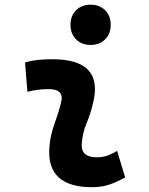

<svg xmlns="http://www.w3.org/2000/svg" viewBox="-20 -776 626 806"><path d="M471.7 -142.6 505.4 -31.2Q475.6 -14.2 442.4 -2.2Q409.2 9.8 366.2 9.8Q176.8 9.8 187 -153.3Q190.4 -205.6 208 -253.9Q225.6 -302.2 236.3 -345.2Q251.5 -401.9 184.6 -401.9Q138.2 -401.9 95.2 -390.6L85 -513.7Q113.8 -522 142.6 -524.7Q171.4 -527.3 200.2 -527.3Q415.5 -527.3 371.1 -345.2Q359.9 -297.4 343.3 -258.3Q326.7 -219.2 323.2 -172.4Q319.3 -115.7 385.3 -115.7Q409.7 -115.7 428 -121.8Q446.3 -127.9 471.7 -142.6ZM360.4 -587.4Q322.8 -587.4 299.3 -610.8Q275.9 -634.3 275.9 -671.9Q275.9 -709.5 299.3 -732.9Q322.8 -756.3 360.4 -756.3Q397.9 -756.3 421.4 -732.9Q444.8 -709.5 444.8 -671.9Q444.8 -634.3 421.4 -610.8Q397.9 -587.4 360.4 -587.4Z"/></svg>

Font: Cascadia Mono
Style: Bold Italic
Weight: 700
Italic angle: -10°
Monospace: yes
Designer: Aaron Bell
Foundry: Saja Typeworks
Version: Version 2404.023; ttfautohint (v1.8.4)